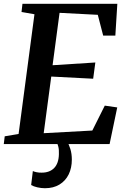

<svg xmlns="http://www.w3.org/2000/svg" viewBox="-26 -763 676 1017"><path d="M-6 0 -1 -41 72.5 -53.5 156.5 -687.5 88 -699.5 93 -743H595.5L585 -574.5H520.5L492 -684.5L289.5 -695L252.5 -417.5L479 -432L467.5 -346L245.5 -357.5L205.5 -57.5L463 -71.5L529 -203.5L595 -194L554.5 0ZM302.5 -15 329 -13Q339 1 346.8 26.5Q354.5 52 354.5 82.5Q354.5 126.5 337.8 160.8Q321 195 289 214.5Q257 234 212 234Q192 234 171.5 229.2Q151 224.5 139 217L148 143Q154.5 146.5 167.8 149.2Q181 152 195 151.5Q237 151.5 261 126.8Q285 102 286 53.5Q287 29 282.8 13.5Q278.5 -2 274.5 -13Z"/></svg>

Font: Merriweather 36pt SemiBold
Style: Italic
Weight: 600
Italic angle: -7.8°
Version: Version 2.101